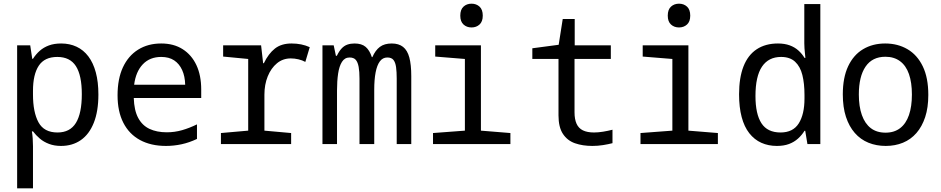

<svg xmlns="http://www.w3.org/2000/svg" viewBox="-20 -782 5107 1042"><path d="M73 240V-536H144L155 -463H159Q175 -488 196 -506.5Q217 -525 245.5 -535.5Q274 -546 312 -546Q358 -546 395.5 -528.5Q433 -511 459.5 -476Q486 -441 500 -389Q514 -337 514 -269Q514 -178 489 -115.5Q464 -53 418.5 -21.5Q373 10 311 10Q275 10 246 -1Q217 -12 196 -30Q175 -48 159 -69H153Q156 -52 157.5 -30.5Q159 -9 159 11V240ZM292 -63Q360 -63 392 -115Q424 -167 424 -271Q424 -373 392 -423Q360 -473 291 -473Q222 -473 190.5 -425.5Q159 -378 159 -289V-269Q159 -173 189 -118Q219 -63 292 -63Z M881 10Q799 10 740 -22Q681 -54 649.5 -115.5Q618 -177 618 -265Q618 -354 647 -416.5Q676 -479 729.5 -512.5Q783 -546 855 -546Q923 -546 971.5 -515Q1020 -484 1046 -428.5Q1072 -373 1072 -296V-250H706Q708 -183 730 -142Q752 -101 791.5 -82.5Q831 -64 885 -64Q928 -64 968 -75.5Q1008 -87 1049 -107V-28Q1007 -8 965 1Q923 10 881 10ZM985 -322Q984 -368 968.5 -402Q953 -436 925 -454.5Q897 -473 855 -473Q793 -473 755 -433Q717 -393 708 -322Z M1179 0V-60L1327 -73V-462L1191 -475V-536H1397L1408 -439H1412Q1437 -491 1472 -518.5Q1507 -546 1562 -546Q1590 -546 1614.5 -541Q1639 -536 1661 -526L1637 -446Q1621 -455 1600 -460Q1579 -465 1558 -465Q1515 -465 1483 -438.5Q1451 -412 1433 -367.5Q1415 -323 1415 -268V-73L1560 -60V0Z M1730 0V-536H1791L1803 -479H1808Q1820 -504 1834 -519Q1848 -534 1865.5 -540Q1883 -546 1904 -546Q1943 -546 1964.5 -527.5Q1986 -509 1998 -472H2001Q2017 -509 2041.5 -527.5Q2066 -546 2106 -546Q2144 -546 2167.5 -527.5Q2191 -509 2201.5 -470Q2212 -431 2212 -369V0H2133V-356Q2133 -392 2129.5 -417.5Q2126 -443 2115.5 -456.5Q2105 -470 2082 -470Q2057 -470 2041.5 -449Q2026 -428 2018.5 -389Q2011 -350 2011 -295V0H1931V-356Q1931 -393 1926.5 -418.5Q1922 -444 1911 -457Q1900 -470 1877 -470Q1851 -470 1836 -446.5Q1821 -423 1815 -382.5Q1809 -342 1809 -291V0Z M2330 0V-60L2503 -73V-462L2342 -475V-536H2590V-73L2750 -60V0ZM2539 -633Q2513 -633 2495.5 -649Q2478 -665 2478 -697Q2478 -730 2495.5 -746Q2513 -762 2539 -762Q2565 -762 2582.5 -746Q2600 -730 2600 -697Q2600 -665 2582.5 -649Q2565 -633 2539 -633Z M3195 10Q3142 10 3100.5 -4.5Q3059 -19 3035 -55.5Q3011 -92 3011 -156V-462H2869V-520L3012 -539L3034 -679H3099V-536H3295V-462H3098V-172Q3098 -135 3109 -110.5Q3120 -86 3143.5 -74.5Q3167 -63 3204 -63Q3227 -63 3254 -67.5Q3281 -72 3304 -78V-5Q3281 1 3252.5 5.5Q3224 10 3195 10Z M3456 0V-60L3629 -73V-462L3468 -475V-536H3716V-73L3876 -60V0ZM3665 -633Q3639 -633 3621.5 -649Q3604 -665 3604 -697Q3604 -730 3621.5 -746Q3639 -762 3665 -762Q3691 -762 3708.5 -746Q3726 -730 3726 -697Q3726 -665 3708.5 -649Q3691 -633 3665 -633Z M4196 10Q4150 10 4112 -7Q4074 -24 4046.5 -59Q4019 -94 4005 -147Q3991 -200 3991 -270Q3991 -360 4015 -421.5Q4039 -483 4086.5 -514.5Q4134 -546 4202 -546Q4238 -546 4265.5 -536Q4293 -526 4313 -508Q4333 -490 4346 -468H4351Q4350 -479 4348.5 -492.5Q4347 -506 4346 -520Q4345 -534 4345 -547V-760H4432V0H4362L4350 -72H4346Q4332 -49 4311 -30Q4290 -11 4262 -0.5Q4234 10 4196 10ZM4216 -63Q4284 -63 4315 -112.5Q4346 -162 4346 -247V-267Q4346 -329 4334.5 -375Q4323 -421 4295 -447Q4267 -473 4219 -473Q4151 -473 4115.5 -420.5Q4080 -368 4080 -261Q4080 -163 4112.5 -113Q4145 -63 4216 -63Z M4787 10Q4736 10 4693 -7.5Q4650 -25 4619 -60.5Q4588 -96 4571 -148Q4554 -200 4554 -270Q4554 -361 4583 -422.5Q4612 -484 4664 -515Q4716 -546 4784 -546Q4852 -546 4905 -515Q4958 -484 4988 -422Q5018 -360 5018 -267Q5018 -198 5001 -146.5Q4984 -95 4953.5 -60Q4923 -25 4880.5 -7.5Q4838 10 4787 10ZM4786 -62Q4833 -62 4865 -86.5Q4897 -111 4913 -157.5Q4929 -204 4929 -269Q4929 -334 4913 -380Q4897 -426 4864.5 -450Q4832 -474 4785 -474Q4714 -474 4677.5 -420.5Q4641 -367 4641 -269Q4641 -204 4657.5 -157.5Q4674 -111 4706 -86.5Q4738 -62 4786 -62Z"/></svg>

Font: Noto Sans Mono SemiCondensed
Style: Regular
Weight: 400
Width: 4
Designer: Monotype Design Team
Foundry: Monotype Imaging Inc.
Version: Version 2.010